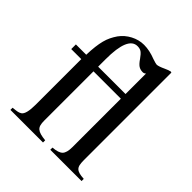

<svg xmlns="http://www.w3.org/2000/svg" viewBox="-188 -808 933 933"><g transform="rotate(45 278.0 -341.5)"><path d="M32 -450H103Q104 -483 107 -507.5Q110 -532 115 -551.5Q120 -571 128 -587.5Q136 -604 147 -620Q168 -649 200.5 -666Q233 -683 268 -683Q306 -683 349 -666Q373 -658 379 -658Q391 -658 421 -672Q440 -681 452 -683L457 -681V-81Q457 -61 459.5 -49Q462 -37 469 -30Q476 -23 488.5 -19.5Q501 -16 521 -15V0H306V-15Q345 -18 359 -32.5Q373 -47 373 -84V-418H185V-79Q185 -62 188 -50.5Q191 -39 199 -32Q207 -25 221 -21Q235 -17 256 -15V0H32V-15Q54 -17 63.5 -19Q73 -21 81 -26Q101 -39 101 -105V-418H32ZM373 -591Q366 -584 357 -584Q340 -584 328 -592Q316 -600 302 -621Q288 -641 277.5 -648.5Q267 -656 250 -656Q185 -656 185 -502V-450H373Z"/></g></svg>

Font: Klingon pIqaD HaSta
Style: Regular
Weight: 400
Width: 0
Designer: Mike Neff (qa'vaj)
Foundry: Mike Neff and Michael Everson
Version: Version 2.003